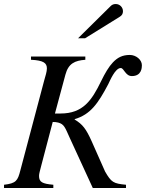

<svg xmlns="http://www.w3.org/2000/svg" viewBox="-48 -934 725 954"><path d="M225 -370 277 -563C292 -619 324 -633 376 -637V-653H106V-637C168 -634 185 -621 185 -594C185 -578 178 -557 171 -532L53 -87C40 -36 32 -23 -28 -16V0H217V-16C162 -21 146 -29 146 -60C146 -71 150 -83 157 -111L214 -328C226 -328 232 -327 241 -325C271 -317 275 -301 299 -248L413 0H578V-16C515 -22 505 -28 474 -82L407 -233C380 -293 363 -316 323 -340V-342C401 -365 439 -419 490 -516C498 -532 524 -596 552 -596C568 -596 575 -556 607 -556C656 -556 657 -598 657 -610C657 -637 628 -661 597 -661C560 -661 536 -648 513 -624C493 -603 474 -571 454 -530C408 -435 364 -370 253 -370ZM340 -744H375L546 -850C558 -857 563 -866 563 -878C563 -898 547 -914 527 -914C517 -914 509 -911 502 -904Z"/></svg>

Font: XITS
Style: Italic
Weight: 400
Italic angle: -16.33°
Designer: MicroPress Inc., with final additions and corrections provided by Coen Hoffman, Elsevier (retired)
Version: Version 1.302